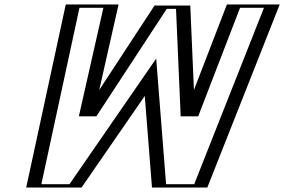

<svg xmlns="http://www.w3.org/2000/svg" viewBox="-20 -845 1280 865"><path d="M489.2 -825H301.2L123 0H323L651.5 -476L689 0H889L1215.2 -825H1027.2L838.7 -336H833.7L812.7 -820H700.7L383.7 -336H378.7ZM470.8 -810 360.3 -321H389.8L706.8 -805H797.5L818.5 -321H848L1036.5 -810H1194.2L879.9 -15H703.9L664.3 -517.8L317.3 -15H141.3L313 -810ZM470.8 -810H313L141.3 -15H317.3L664.3 -517.8L703.9 -15H879.9L1194.2 -810H1036.5L848 -321H818.5L797.5 -805H706.8L389.8 -321H360.3ZM489.2 -825 378.7 -336H383.7L700.7 -820H812.7L833.7 -336H838.7L1027.2 -825H1215.2L889 0H689L651.5 -476L323 0H123L301.2 -825ZM445.8 -810 335.3 -321H414.2L731.2 -805H773L794 -321H873L1061.5 -810H1169.3L854.9 -15H728.2L683.7 -581.1L292.9 -15H166.3L338 -810ZM514.2 -825H276.3L98 0H347.3L632.2 -412.7L664.7 0H914L1240.2 -825H1002.3L853.7 -439.6L837.2 -820H676.2L427.1 -439.6Z"/></svg>

Font: Hussar Outliner
Style: Obl
Weight: 700
Foundry: Cannot Into Space Fonts
Version: Version 0.92